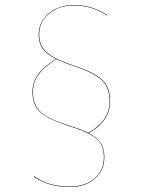

<svg xmlns="http://www.w3.org/2000/svg" viewBox="-20 -690 571 769"><path d="M398 -61Q398 -7 359.5 26Q321 59 261 59Q216 59 181.5 49Q147 39 115 18L117 16Q147 37 181.5 47Q216 57 261 57Q320 57 358 25Q396 -7 396 -61Q396 -93 383.5 -114Q371 -135 341.5 -151.5Q312 -168 257 -185Q175 -211 142.5 -239.5Q110 -268 110 -321Q110 -361 132.5 -392Q155 -423 204 -454Q165 -474 150 -496Q135 -518 135 -552Q135 -587 154.5 -614Q174 -641 205.5 -655.5Q237 -670 272 -670Q312 -670 344 -660.5Q376 -651 410 -630L409 -628Q376 -649 344 -658.5Q312 -668 272 -668Q217 -668 177 -635.5Q137 -603 137 -552Q137 -522 149.5 -501Q162 -480 192.5 -462.5Q223 -445 280 -426Q334 -408 364 -389.5Q394 -371 407.5 -346.5Q421 -322 421 -284Q421 -205 336 -157Q370 -138 384 -116Q398 -94 398 -61ZM257 -187Q308 -171 334 -158Q419 -206 419 -284Q419 -338 388.5 -368Q358 -398 280 -424Q243 -436 205 -453Q157 -422 134.5 -391.5Q112 -361 112 -321Q112 -269 144 -240.5Q176 -212 257 -187Z"/></svg>

Font: FiraGO Two
Style: Regular
Weight: 100
Designer: bBox Type
Foundry: bBox Type GmbH
Version: Version 1.001